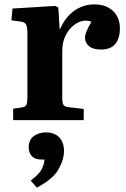

<svg xmlns="http://www.w3.org/2000/svg" viewBox="-20 -548 577 876"><path d="M40 0V-52L80 -58Q96 -60 100.5 -70Q105 -80 105 -106V-389Q105 -421 100 -434Q95 -447 72 -450L32 -455L37 -509L233 -521L246 -513L252 -417H255Q278 -470 319 -499Q360 -528 410 -528Q464 -528 495.5 -498Q527 -468 527 -419Q527 -373 506 -347.5Q485 -322 441 -322Q404 -322 386 -337.5Q368 -353 368 -375Q368 -389 374.5 -404.5Q381 -420 397 -449Q367 -460 336.5 -445.5Q306 -431 285 -396.5Q264 -362 264 -314V-104Q264 -80 269 -70.5Q274 -61 292 -59L362 -51V0ZM148 308 120 276Q158 247 169.5 225.5Q181 204 183 180H171Q139 180 125 164Q111 148 111 125Q111 90 134 73Q157 56 190 56Q228 56 250 78.5Q272 101 272 141Q272 180 247 224.5Q222 269 148 308Z"/></svg>

Font: Literata 36pt
Style: Bold
Weight: 700
Designer: Latin by Veronika Burian and Jose Scaglione. Greek by Irene Vlachou. Cyrillic by Vera Evstafieva.
Foundry: TypeTogether
Version: Version 3.002